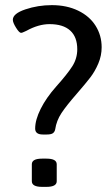

<svg xmlns="http://www.w3.org/2000/svg" viewBox="-20 -726 431 748"><path d="M117 -225Q117 -259 138.5 -302Q160 -345 199 -389Q242 -437 261.5 -467.5Q281 -498 281 -534Q281 -582 253.5 -607Q226 -632 173 -632Q130 -632 83 -606Q80 -605 73 -601.5Q66 -598 62 -598Q55 -598 42.5 -618Q30 -638 30 -649Q30 -673 79 -689.5Q128 -706 182 -706Q240 -706 284.5 -684.5Q329 -663 352.5 -625.5Q376 -588 376 -542Q376 -509 363 -478.5Q350 -448 332 -424.5Q314 -401 281 -363Q239 -315 219.5 -285.5Q200 -256 195 -222Q193 -212 186 -207Q179 -202 162 -202H147Q117 -202 117 -225ZM104 -20V-86Q104 -108 144 -108H161Q201 -108 201 -86V-20Q201 2 161 2H144Q104 2 104 -20Z"/></svg>

Font: Asap Condensed
Style: Regular
Weight: 400
Designer: Pablo Cosgaya
Foundry: Omnibus-Type
Version: Version 1.010; ttfautohint (v1.8)